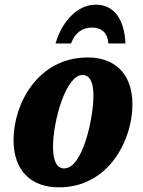

<svg xmlns="http://www.w3.org/2000/svg" viewBox="-20 -792 611 822"><path d="M218 -606H284C302 -654 334 -674 375 -674C414 -674 441 -652 444 -606H517C513 -703 473 -772 390 -772C301 -772 239 -683 218 -606ZM232 10C449 10 547 -197 547 -344C547 -487 461 -546 356 -546C141 -546 38 -346 38 -193C38 -57 117 10 232 10ZM255 -71C225 -71 207 -99 207 -163C207 -274 262 -471 333 -471C362 -471 380 -445 380 -383C380 -285 334 -71 255 -71Z"/></svg>

Font: Noto Serif Condensed Black
Style: Italic
Weight: 900
Width: 3
Italic angle: -12°
Designer: Monotype Design Team
Foundry: Monotype Imaging Inc.
Version: Version 2.013